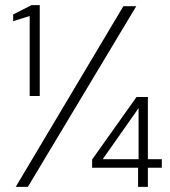

<svg xmlns="http://www.w3.org/2000/svg" viewBox="-20 -724 660 744"><path d="M95 -352V-662L31 -642V-668L102 -704H134V-352ZM41 0 458 -700H508L88 0ZM515 0V-74H337V-106L509 -348H553V-107H607V-74H553V0ZM378 -107H517V-305Z"/></svg>

Font: DM Sans 11pt ExtraLight
Style: Regular
Weight: 250
Version: Version 4.004;gftools[0.9.30]